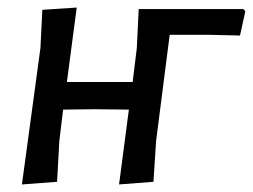

<svg xmlns="http://www.w3.org/2000/svg" viewBox="-20 -484 669 508"><path d="M295 4 321 -194 232 -195 147 -194 137 -111 131 -3 38 4 87 -357 92 -458 183 -464 157 -267H331L342 -357L347 -460H624L629 -454L615 -390L529 -392H429L393 -111L386 -3Z"/></svg>

Font: Alegreya Sans Medium
Style: Italic
Weight: 500
Italic angle: -7°
Designer: Juan Pablo del Peral
Foundry: Huerta Tipografica
Version: Version 2.007